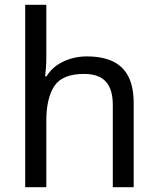

<svg xmlns="http://www.w3.org/2000/svg" viewBox="-20 -780 658 800"><path d="M173 -537Q173 -518 171.5 -498Q170 -478 168 -462H174Q191 -490 217 -508Q243 -526 275 -535.5Q307 -545 341 -545Q406 -545 449.5 -524.5Q493 -504 515 -461Q537 -418 537 -349V0H450V-343Q450 -408 421 -440Q392 -472 330 -472Q240 -472 206.5 -421.5Q173 -371 173 -277V0H85V-760H173Z"/></svg>

Font: Noto Sans Thaana
Style: Regular
Weight: 400
Designer: Monotype Design Team
Foundry: Monotype Imaging Inc.
Version: Version 2.001